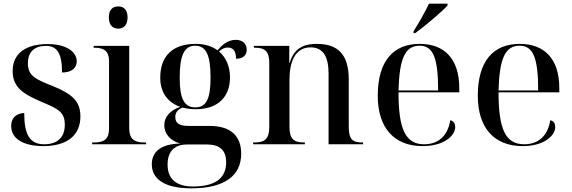

<svg xmlns="http://www.w3.org/2000/svg" viewBox="-20 -786 3115 1046"><path d="M216 10C342 10 418 -46 418 -151C418 -233 376 -273 268 -317C174 -354 132 -373 132 -441C132 -506 170 -536 231 -536C290 -536 318 -497 318 -391C371 -391 398 -416 398 -452C398 -503 343 -546 239 -546C121 -546 49 -495 49 -400C49 -316 96 -278 204 -232C300 -192 333 -175 333 -106C333 -35 290 0 221 0C141 0 112 -54 112 -170C85 -170 41 -156 41 -99C41 -30 108 10 216 10Z M624 -630C652 -630 675 -648 675 -691C675 -735 652 -751 624 -751C595 -751 573 -735 573 -691C573 -648 595 -630 624 -630ZM482 0H776V-10H763C712 -10 684 -29 684 -87V-536H490V-526H495C546 -526 574 -508 574 -453V-84C574 -28 546 -10 495 -10H482Z M1022 240C1208 240 1294 168 1294 51C1294 -38 1245 -100 1122 -100H1007C958 -100 935 -114 935 -148C935 -170 944 -187 974 -200C996 -194 1021 -191 1047 -191C1173 -191 1233 -264 1233 -364C1233 -423 1212 -473 1173 -506C1192 -522 1205 -527 1221 -527C1251 -527 1266 -506 1266 -466C1308 -466 1324 -488 1324 -515C1324 -545 1304 -569 1264 -569C1221 -569 1189 -540 1165 -512C1135 -534 1095 -547 1047 -547C916 -547 853 -477 853 -362C853 -281 895 -227 962 -204C904 -184 875 -147 875 -104C875 -60 905 -19 963 -4C855 -2 807 42 807 109C807 189 876 240 1022 240ZM1044 -201C983 -201 959 -249 959 -363C959 -482 983 -537 1043 -537C1104 -537 1127 -484 1127 -364C1127 -249 1105 -201 1044 -201ZM1031 230C943 230 893 191 893 111C893 30 940 1 999 1H1106C1178 1 1212 33 1212 98C1212 187 1150 230 1031 230Z M1359 0H1641V-10H1635C1582 -10 1557 -28 1557 -95V-351C1557 -444 1585 -528 1672 -528C1744 -528 1770 -472 1770 -385V0H1958V-10H1953C1899 -10 1880 -28 1880 -96V-352C1880 -488 1823 -547 1705 -547C1652 -547 1584 -535 1558 -443H1556V-536H1363V-526H1370C1421 -526 1447 -508 1447 -444V-95C1447 -28 1421 -10 1368 -10H1359Z M2233 -616V-606H2243C2298 -647 2387 -721 2418 -756V-766H2317C2296 -721 2261 -659 2233 -616ZM2282 10C2402 10 2460 -49 2460 -94C2460 -111 2452 -127 2433 -131C2419 -42 2364 0 2291 0C2190 0 2151 -80 2151 -283H2482V-307C2482 -466 2400 -547 2267 -547C2121 -547 2038 -452 2038 -264C2038 -91 2126 10 2282 10ZM2367 -293H2151C2156 -470 2188 -537 2266 -537C2340 -537 2367 -470 2367 -293Z M2827 10C2947 10 3005 -49 3005 -94C3005 -111 2997 -127 2978 -131C2964 -42 2909 0 2836 0C2735 0 2696 -80 2696 -283H3027V-307C3027 -466 2945 -547 2812 -547C2666 -547 2583 -452 2583 -264C2583 -91 2671 10 2827 10ZM2912 -293H2696C2701 -470 2733 -537 2811 -537C2885 -537 2912 -470 2912 -293Z"/></svg>

Font: Noto Serif Display Medium
Style: Regular
Weight: 500
Designer: Monotype Design Team
Foundry: Monotype Imaging Inc.
Version: Version 2.009